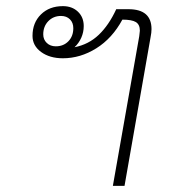

<svg xmlns="http://www.w3.org/2000/svg" viewBox="-20 -606 554 626"><path d="M474 -511Q474 -500 471 -485L386 0H348L434 -488Q436 -502 436 -506Q436 -526 423 -534Q410 -542 379 -542Q346 -481 294 -448.5Q242 -416 185 -416Q142 -416 114 -436.5Q86 -457 86 -489Q86 -532 113.5 -559Q141 -586 185 -586Q215 -586 234 -568Q253 -550 253 -521Q253 -501 245 -483Q237 -465 223 -452Q269 -461 302 -492.5Q335 -524 359 -576H399Q474 -576 474 -511ZM219 -514Q219 -532 208 -543Q197 -554 179 -554Q154 -554 137.5 -537Q121 -520 121 -494Q121 -477 132.5 -466Q144 -455 162 -455Q187 -455 203 -471.5Q219 -488 219 -514Z"/></svg>

Font: Sarabun Thin
Style: Italic
Weight: 250
Italic angle: -10°
Designer: Suppakit Chalermlarp | Katatrad Co.,Ltd.
Foundry: Cadson Demak Co.,Ltd.
Version: Version 1.000; ttfautohint (v1.6)